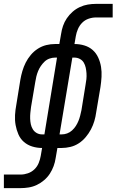

<svg xmlns="http://www.w3.org/2000/svg" viewBox="-64 -755 601 990"><path d="M-44 215V145H43Q61 145 80 138.5Q99 132 113.5 118Q128 104 135.5 85.5Q143 67 146 49L153 8Q127 8 102.5 0.5Q78 -7 59.5 -23Q41 -39 31 -62Q21 -85 16.5 -110Q12 -135 13.5 -161.5Q15 -188 20 -214L41 -344Q45 -367 51.5 -389Q58 -411 68.5 -432Q79 -453 95 -472Q111 -491 131.5 -504Q152 -517 174.5 -522.5Q197 -528 220 -528H242L251 -580Q254 -601 261 -621.5Q268 -642 280.5 -660.5Q293 -679 310 -694Q327 -709 347.5 -718.5Q368 -728 389 -731.5Q410 -735 431 -735H517V-665H431Q412 -665 393 -658.5Q374 -652 360 -638Q346 -624 338 -605.5Q330 -587 327 -569L320 -528Q347 -528 371.5 -520.5Q396 -513 414 -497Q432 -481 442.5 -458Q453 -435 457 -410Q461 -385 459.5 -358.5Q458 -332 454 -306L432 -176Q429 -153 422.5 -131Q416 -109 405 -88Q394 -67 378 -48Q362 -29 342 -16Q322 -3 299 2.5Q276 8 254 8H232L223 60Q220 81 212.5 101.5Q205 122 193 140.5Q181 159 163.5 174Q146 189 126 198.5Q106 208 84.5 211.5Q63 215 43 215ZM153 -62H165L230 -458H220Q206 -458 191.5 -453Q177 -448 166 -437.5Q155 -427 146.5 -414.5Q138 -402 132.5 -388.5Q127 -375 123.5 -361Q120 -347 118 -333L96 -203Q94 -188 92.5 -173Q91 -158 91.5 -143Q92 -128 95 -114Q98 -100 105.5 -88Q113 -76 125.5 -69Q138 -62 153 -62ZM243 -62H254Q268 -62 282 -67Q296 -72 307.5 -82.5Q319 -93 327 -105.5Q335 -118 340.5 -131.5Q346 -145 349.5 -159Q353 -173 356 -187L377 -317Q380 -332 381.5 -347Q383 -362 382 -377Q381 -392 378 -406Q375 -420 368 -432Q361 -444 348 -451Q335 -458 320 -458H309Z"/></svg>

Font: Iosevka SS04
Style: Italic
Weight: 400
Italic angle: -9°
Monospace: yes
Designer: Belleve Invis
Foundry: Belleve Invis
Version: Version 19.0.0; ttfautohint (v1.8.4)